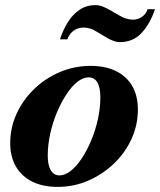

<svg xmlns="http://www.w3.org/2000/svg" viewBox="-20 -718 627 752"><path d="M206 14Q148 14 106.5 -6.5Q65 -27 42.5 -65.5Q20 -104 20 -157Q20 -218 45 -272.5Q70 -327 114 -369.5Q158 -412 215 -436Q272 -460 335 -460Q393 -460 434.5 -439.5Q476 -419 498 -381Q520 -343 520 -289Q520 -228 495 -173.5Q470 -119 426 -77Q382 -35 325.5 -10.5Q269 14 206 14ZM213 -31Q235 -31 257.5 -49Q280 -67 300.5 -98Q321 -129 337.5 -168.5Q354 -208 363.5 -251.5Q373 -295 373 -337Q373 -375 361.5 -395Q350 -415 327 -415Q305 -415 282.5 -397Q260 -379 239.5 -347.5Q219 -316 202.5 -276.5Q186 -237 176.5 -193.5Q167 -150 167 -108Q167 -71 179 -51Q191 -31 213 -31ZM449 -553Q437 -553 424 -558Q411 -563 399 -570L355 -596Q344 -603 332 -606.5Q320 -610 308 -610Q283 -610 266.5 -596.5Q250 -583 244 -564H215Q227 -601 246 -631.5Q265 -662 292 -680Q319 -698 354 -698Q368 -698 382 -692.5Q396 -687 410 -679L450 -656Q462 -649 475 -645Q488 -641 501 -641Q520 -641 536 -652Q552 -663 558 -682H587Q569 -627 535.5 -590Q502 -553 449 -553Z"/></svg>

Font: Baskervville
Style: Bold Italic
Weight: 700
Italic angle: -18°
Version: Version 1.100